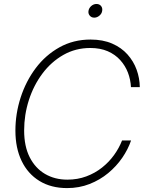

<svg xmlns="http://www.w3.org/2000/svg" viewBox="-20 -937 730 967"><path d="M317.9 10.3Q237.3 10.3 178.7 -25.6Q120.1 -61.5 88.9 -126.5Q57.6 -191.4 57.6 -279.3Q57.6 -364.3 84 -446Q110.4 -527.8 159.9 -593.8Q209.5 -659.7 279.5 -698.7Q349.6 -737.8 436 -737.8Q498.5 -737.8 544.9 -717.5Q591.3 -697.3 622.1 -662.8Q652.8 -628.4 668.2 -585.7Q683.6 -543 684.1 -498H639.6Q637.7 -536.1 624.3 -571.3Q610.8 -606.4 585.4 -634.5Q560.1 -662.6 522.5 -679Q484.9 -695.3 434.6 -695.3Q360.4 -695.3 299.1 -660.4Q237.8 -625.5 193.6 -566.4Q149.4 -507.3 125.5 -433.1Q101.6 -358.9 101.6 -279.8Q101.6 -200.2 129.6 -145Q157.7 -89.8 206.8 -61Q255.9 -32.2 319.3 -32.2Q370.6 -32.2 414.6 -48.6Q458.5 -64.9 493.9 -93Q529.3 -121.1 554.7 -156.5Q580.1 -191.9 594.7 -229.5H640.1Q625 -185.1 595.7 -142.3Q566.4 -99.6 524.9 -65.2Q483.4 -30.8 431.2 -10.3Q378.9 10.3 317.9 10.3ZM454.6 -848.1Q440.4 -848.1 431.9 -858.4Q423.3 -868.7 425.8 -882.8Q428.2 -897 439.9 -907Q451.7 -917 465.8 -917Q480.5 -917 488.8 -907Q497.1 -897 494.6 -882.3Q492.7 -868.2 480.7 -858.2Q468.8 -848.1 454.6 -848.1Z"/></svg>

Font: Inter 28pt ExtraLight
Style: Italic
Weight: 250
Italic angle: -9.3988°
Designer: Rasmus Andersson
Foundry: rsms
Version: Version 4.001;git-66647c0bb